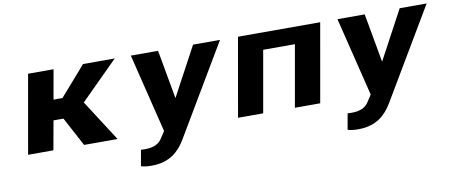

<svg xmlns="http://www.w3.org/2000/svg" viewBox="-66 -792 2974 1270"><g transform="rotate(-10 1421.0 -157.5)"><path d="M344 -195 448 0H673L495 -277L747 -528H534L361 -330H301L336 -528H165L72 0H242L277 -195Z M813 97 794 204C814 211 838 213 867 213C987 213 1051 151 1094 79L1454 -528H1273L1097 -200L1038 -528H855L985 1L959 41C936 80 901 98 838 98C830 98 821 97 813 97Z M2034 0 2127 -528H1575L1482 0H1651L1724 -414H1937L1864 0Z M2201 97 2182 204C2202 211 2226 213 2255 213C2375 213 2439 151 2482 79L2842 -528H2661L2485 -200L2426 -528H2243L2373 1L2347 41C2324 80 2289 98 2226 98C2218 98 2209 97 2201 97Z"/></g></svg>

Font: Asimov
Style: XWidIt
Weight: 500
Designer: Google
Version: Version 2.000980; 2014